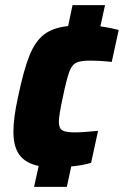

<svg xmlns="http://www.w3.org/2000/svg" viewBox="-20 -716 480 744"><path d="M224 -342Q208 -268 208 -245Q208 -219 221.5 -211Q235 -203 269 -203Q300 -203 360 -209L333 -85Q300 -75 256 -71L239 8H112L130 -73Q80 -83 56 -115Q32 -147 32 -205Q32 -260 50 -341Q72 -446 94.5 -501.5Q117 -557 151.5 -583Q186 -609 244 -615L261 -696H387L369 -614Q405 -609 440 -600L413 -476Q370 -481 327 -481Q291 -481 274.5 -472.5Q258 -464 248 -436.5Q238 -409 224 -342Z"/></svg>

Font: Saira Semi Condensed ExtraBold
Style: Italic
Weight: 800
Width: 4
Italic angle: -12°
Designer: Hector Gatti with collaboration of the Omnibus-Type team
Foundry: Omnibus-Type
Version: Version 1.001; ttfautohint (v1.8)